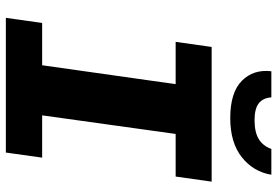

<svg xmlns="http://www.w3.org/2000/svg" viewBox="-162 -762 925 640"><g transform="rotate(90 300.0 -442.5)"><path d="M40 0 57 -121H198L261 -566H120L137 -686H586L569 -566H427L365 -121H506L489 0ZM374 -748Q289 -748 250 -786.5Q211 -825 218 -885H305Q307 -857 325 -843Q343 -829 381 -829Q421 -829 444 -843Q467 -857 477 -885H563Q553 -825 504.5 -786.5Q456 -748 374 -748Z"/></g></svg>

Font: Chivo Mono
Style: Bold Italic
Weight: 700
Italic angle: -8.05°
Monospace: yes
Version: Version 1.008